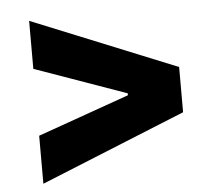

<svg xmlns="http://www.w3.org/2000/svg" viewBox="-45 -623 762 673"><g transform="rotate(-5 335.5 -286.5)"><path d="M81.1 0V-168.9L403.3 -283.2V-290L81.1 -404.3V-573.2L590.8 -366.2V-207Z"/></g></svg>

Font: Pretendard JP Black
Style: Regular
Weight: 900
Designer: Base glyphs from Inter by Rasmus Andersson; Hangeul glyphs from Noto Sans CJK(Source Han Sans) by Jang Soo-young and Kan
Foundry: Kil Hyung-jin
Version: Version 1.309